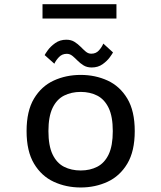

<svg xmlns="http://www.w3.org/2000/svg" viewBox="-20 -860 750 892"><path d="M355 11Q287 11 229.8 -15.5Q172.5 -42 138 -99.8Q103.5 -157.5 103.5 -251Q103.5 -344.5 138 -402Q172.5 -459.5 229.8 -485.8Q287 -512 355 -512Q422.5 -512 479.8 -485.8Q537 -459.5 571.5 -402Q606 -344.5 606 -251Q606 -157.5 571.5 -99.8Q537 -42 479.8 -15.5Q422.5 11 355 11ZM355 -68Q398.5 -68 432.2 -85.5Q466 -103 485 -143Q504 -183 504 -251Q504 -318.5 484.8 -358.5Q465.5 -398.5 431.8 -415.8Q398 -433 355 -433Q311.5 -433 277.5 -415.8Q243.5 -398.5 224.2 -358.5Q205 -318.5 205 -251Q205 -183 224.2 -142.8Q243.5 -102.5 277.5 -85.2Q311.5 -68 355 -68ZM406 -546.5Q384 -546.5 368.2 -556.2Q352.5 -566 340.2 -578.5Q328 -591 316.2 -600.5Q304.5 -610 290.5 -610Q268.5 -610 254 -594.8Q239.5 -579.5 232.5 -564L187.5 -604Q189.5 -609 202 -626.5Q214.5 -644 236.5 -659.8Q258.5 -675.5 288 -675.5Q310.5 -675.5 326.2 -665.5Q342 -655.5 354.5 -642.8Q367 -630 378.5 -620.2Q390 -610.5 404 -610.5Q426 -610.5 439.8 -626Q453.5 -641.5 460 -657.5L505 -616.5Q502.5 -611 490.2 -594Q478 -577 456.8 -561.8Q435.5 -546.5 406 -546.5ZM177.5 -840.5H521V-774H177.5Z"/></svg>

Font: League Mono
Style: Regular
Weight: 400
Width: 6
Designer: Tyler Finck
Foundry: The League of Moveable Type / Tyler Finck
Version: Version 2.300;RELEASE